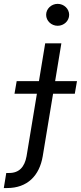

<svg xmlns="http://www.w3.org/2000/svg" viewBox="-112 -770 419 995"><path d="M122.2 -545.5 89.8 -349.4H-25.6L-36.9 -284.1H79.2L25.6 39.8C15.6 95.2 -12.8 126.4 -63.9 126.4H-79.5L-92.3 204.5H-75.3C29.8 204.5 92.3 140.6 109.4 39.8L163 -284.1H275.6L286.9 -349.4H173.7L206 -545.5ZM127.1 -693.2C127.1 -661.9 154.1 -636.4 186.8 -636.4C219.5 -636.4 246.4 -661.9 246.4 -693.2C246.4 -724.4 219.5 -750 186.8 -750C154.1 -750 127.1 -724.4 127.1 -693.2Z"/></svg>

Font: Margiela Sans
Style: Italic
Weight: 400
Italic angle: -9.39999°
Designer: Stefan Endress, Andreas Faust
Version: Version 1.100;FEAKit 1.0